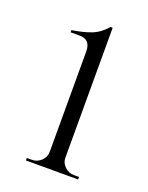

<svg xmlns="http://www.w3.org/2000/svg" viewBox="-89 -763 388 505"><g transform="rotate(20 105.5 -511.0)"><path d="M191 -315V-308H45V-315H59Q74 -315 85 -325.5Q96 -336 96 -351V-632Q96 -665 65 -665H40V-671Q72 -676 94 -684.5Q116 -693 134 -714H140V-350Q140 -336 151 -325.5Q162 -315 177 -315Z"/></g></svg>

Font: Cinzel Decorative
Style: Regular
Weight: 400
Designer: Natanael Gama
Version: Version 1.002;PS 001.002;hotconv 1.0.56;makeotf.lib2.0.21325